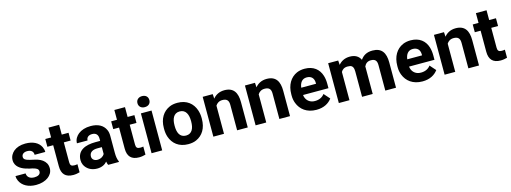

<svg xmlns="http://www.w3.org/2000/svg" viewBox="-10 -1593 6537 2458"><g transform="rotate(-15 3258.0 -364.0)"><path d="M258 -90C203 -90 164 -115 161 -168H27C27 -147 32 -125 42 -104C75 -34 151 10 255 10C323 10 378 -8 417 -37C450 -62 478 -99 478 -152C478 -178 472 -201 462 -219C440 -257 404 -282 358 -297C322 -309 268 -317 232 -329C207 -337 180 -349 180 -380C180 -418 212 -438 254 -438C304 -438 335 -414 335 -368H476C476 -393 470 -415 460 -436C427 -502 355 -538 255 -538C189 -538 136 -519 100 -489C70 -463 44 -425 44 -374C44 -351 49 -331 58 -314C89 -257 158 -229 232 -213C254 -209 272 -205 286 -200C314 -190 340 -180 340 -146C340 -106 303 -90 258 -90Z M747 10C781 10 807 4 833 -3V-110C821 -107 807 -106 791 -106C752 -106 737 -122 737 -161V-425H827V-528H737V-658H596V-528H519V-425H596V-146C596 -43 645 10 747 10Z M1333 -128V-352C1333 -383 1328 -410 1317 -433C1286 -501 1219 -538 1121 -538C1052 -538 996 -519 957 -488C925 -462 896 -423 896 -370H1037C1037 -412 1069 -434 1113 -434C1166 -434 1191 -404 1191 -353V-323H1128C994 -323 884 -279 884 -148C884 -125 889 -104 898 -85C925 -30 983 10 1064 10C1126 10 1169 -14 1197 -47C1200 -28 1204 -13 1211 0H1354V-8C1339 -41 1333 -79 1333 -128ZM1025 -159C1025 -218 1072 -240 1133 -240H1191V-149C1175 -120 1140 -98 1095 -98C1056 -98 1025 -122 1025 -159Z M1620 10C1654 10 1680 4 1706 -3V-110C1694 -107 1680 -106 1664 -106C1625 -106 1610 -122 1610 -161V-425H1700V-528H1610V-658H1469V-528H1392V-425H1469V-146C1469 -43 1518 10 1620 10Z M1927 0V-528H1786V0ZM1856 -592C1903 -592 1935 -619 1935 -665C1935 -711 1903 -738 1856 -738C1810 -738 1777 -709 1777 -665C1777 -619 1810 -592 1856 -592Z M2021 -269V-259C2021 -220 2026 -185 2037 -152C2069 -58 2147 10 2272 10C2312 10 2348 4 2379 -10C2467 -49 2522 -134 2522 -259V-269C2522 -308 2516 -343 2505 -376C2473 -470 2396 -538 2271 -538C2231 -538 2196 -532 2165 -518C2077 -479 2021 -394 2021 -269ZM2381 -269V-259C2381 -176 2354 -104 2272 -104C2188 -104 2162 -175 2162 -259V-269C2162 -351 2189 -424 2271 -424C2353 -424 2381 -352 2381 -269Z M2836 -423C2895 -423 2920 -397 2920 -337V0H3061V-336C3061 -460 3016 -538 2894 -538C2825 -538 2774 -508 2742 -467L2738 -528H2605V0H2746V-373C2763 -401 2792 -423 2836 -423Z M3396 -423C3455 -423 3480 -397 3480 -337V0H3621V-336C3621 -460 3576 -538 3454 -538C3385 -538 3334 -508 3302 -467L3298 -528H3165V0H3306V-373C3323 -401 3352 -423 3396 -423Z M4177 -85 4108 -163C4081 -127 4040 -104 3981 -104C3962 -104 3946 -106 3931 -112C3888 -128 3858 -165 3852 -218H4189V-278C4189 -317 4184 -353 4174 -385C4146 -476 4074 -538 3956 -538C3918 -538 3883 -531 3853 -518C3765 -479 3709 -390 3709 -265V-246C3709 -211 3715 -178 3727 -147C3762 -55 3844 10 3971 10C4069 10 4136 -29 4177 -85ZM4050 -326V-314H3854C3861 -373 3889 -424 3955 -424C4016 -424 4050 -387 4050 -326Z M4496 -423C4509 -423 4520 -422 4530 -420C4565 -412 4576 -379 4576 -335V0H4717V-352C4717 -354 4716 -361 4716 -363C4731 -397 4757 -423 4804 -423C4863 -423 4884 -396 4884 -336V0H5026V-336C5026 -462 4979 -538 4856 -538C4778 -538 4730 -506 4697 -458C4673 -509 4627 -538 4557 -538C4487 -538 4438 -509 4405 -469L4401 -528H4268V0H4409V-374C4425 -403 4452 -423 4496 -423Z M5582 -85 5513 -163C5486 -127 5445 -104 5386 -104C5367 -104 5351 -106 5336 -112C5293 -128 5263 -165 5257 -218H5594V-278C5594 -317 5589 -353 5579 -385C5551 -476 5479 -538 5361 -538C5323 -538 5288 -531 5258 -518C5170 -479 5114 -390 5114 -265V-246C5114 -211 5120 -178 5132 -147C5167 -55 5249 10 5376 10C5474 10 5541 -29 5582 -85ZM5455 -326V-314H5259C5266 -373 5294 -424 5360 -424C5421 -424 5455 -387 5455 -326Z M5901 -423C5960 -423 5985 -397 5985 -337V0H6126V-336C6126 -460 6081 -538 5959 -538C5890 -538 5839 -508 5807 -467L5803 -528H5670V0H5811V-373C5828 -401 5857 -423 5901 -423Z M6412 10C6446 10 6472 4 6498 -3V-110C6486 -107 6472 -106 6456 -106C6417 -106 6402 -122 6402 -161V-425H6492V-528H6402V-658H6261V-528H6184V-425H6261V-146C6261 -43 6310 10 6412 10Z"/></g></svg>

Font: Asimov
Style: Regular
Weight: 500
Designer: Google
Version: Version 2.000980; 2014